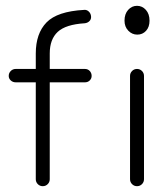

<svg xmlns="http://www.w3.org/2000/svg" viewBox="-20 -628 572 660"><path d="M272 -345H151V-12Q151 -2 144 5Q137 12 127 12Q117 12 110 5Q103 -2 103 -12V-345H34Q24 -345 17 -351.5Q10 -358 10 -367Q10 -377 17 -384Q24 -391 34 -391H103V-444Q103 -513 140 -551Q177 -589 269 -594Q278 -595 285 -588.5Q292 -582 293 -572Q294 -562 287.5 -555.5Q281 -549 271 -548Q206 -544 178.5 -518.5Q151 -493 151 -444V-391H272Q282 -391 288.5 -384Q295 -377 295 -367Q295 -358 288.5 -351.5Q282 -345 272 -345ZM427 -12V-367Q427 -377 434 -384Q441 -391 451 -391Q461 -391 468 -384Q475 -377 475 -367V-12Q475 -2 468 5Q461 12 451 12Q441 12 434 5Q427 -2 427 -12ZM408 -557Q408 -580 420.5 -594Q433 -608 451 -608Q469 -608 481.5 -594Q494 -580 494 -557Q494 -535 482 -522Q470 -509 452 -509Q434 -509 421 -522.5Q408 -536 408 -557Z"/></svg>

Font: Hoogli
Style: Regular
Weight: 400
Designer: Anand Singh Naorem
Foundry: Brand New Type
Version: Version 1.00 b007